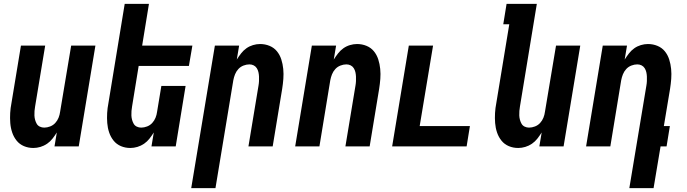

<svg xmlns="http://www.w3.org/2000/svg" viewBox="-20 -755 3540 990"><path d="M152 8Q126 8 103.5 -1.5Q81 -11 66 -29.5Q51 -48 43 -71.5Q35 -95 33 -120.5Q31 -146 32.5 -172Q34 -198 39 -223L88 -520H213L161 -206Q159 -195 158 -183Q157 -171 157.5 -159.5Q158 -148 161 -137Q164 -126 169.5 -116.5Q175 -107 185.5 -102Q196 -97 208 -97Q223 -97 238.5 -103Q254 -109 265 -121Q276 -133 282 -148Q288 -163 290 -179L347 -520H472L386 0H261L273 -72Q263 -56 251 -40.5Q239 -25 223 -14Q207 -3 188.5 2.5Q170 8 152 8Z M652 8Q626 8 603.5 -1.5Q581 -11 566 -29.5Q551 -48 543 -71.5Q535 -95 533 -120.5Q531 -146 532.5 -172Q534 -198 539 -223L623 -735H748L713 -520H972L954 -415H695L661 -206Q659 -195 658 -183Q657 -171 657.5 -159.5Q658 -148 661 -137Q664 -126 669.5 -116.5Q675 -107 685.5 -102Q696 -97 708 -97Q723 -97 738.5 -103Q754 -109 765 -121Q776 -133 782 -148Q788 -163 790 -179L812 -312H937L886 0H761L773 -72Q763 -56 751 -40.5Q739 -25 723 -14Q707 -3 688.5 2.5Q670 8 652 8Z M966 215 1088 -520H1213L1201 -448Q1211 -464 1223 -479.5Q1235 -495 1250.5 -506Q1266 -517 1284.5 -522.5Q1303 -528 1321 -528Q1347 -528 1370 -518.5Q1393 -509 1408 -490.5Q1423 -472 1430.5 -448.5Q1438 -425 1440.5 -399.5Q1443 -374 1441 -348Q1439 -322 1435 -297L1386 0H1261L1313 -314Q1315 -325 1315.5 -337Q1316 -349 1315.5 -360.5Q1315 -372 1312.5 -383Q1310 -394 1304 -403.5Q1298 -413 1288 -418Q1278 -423 1266 -423Q1251 -423 1235.5 -417Q1220 -411 1209 -399Q1198 -387 1192 -372Q1186 -357 1183 -341L1091 215Z M1502 0 1588 -520H1713L1701 -448Q1711 -464 1723 -479.5Q1735 -495 1750.5 -506Q1766 -517 1784.5 -522.5Q1803 -528 1821 -528Q1847 -528 1870 -518.5Q1893 -509 1908 -490.5Q1923 -472 1930.5 -448.5Q1938 -425 1940.5 -399.5Q1943 -374 1941 -348Q1939 -322 1935 -297L1886 0H1761L1813 -314Q1815 -325 1815.5 -337Q1816 -349 1815.5 -360.5Q1815 -372 1812.5 -383Q1810 -394 1804 -403.5Q1798 -413 1788 -418Q1778 -423 1766 -423Q1751 -423 1735.5 -417Q1720 -411 1709 -399Q1698 -387 1692 -372Q1686 -357 1683 -341L1627 0Z M2002 0 2088 -520H2213L2144 -105H2403L2386 0Z M2652 8Q2626 8 2603.5 -1.5Q2581 -11 2566 -29.5Q2551 -48 2543 -71.5Q2535 -95 2533 -120.5Q2531 -146 2532.5 -172Q2534 -198 2539 -223L2606 -630H2575L2592 -735H2748L2661 -206Q2659 -195 2658 -183Q2657 -171 2657.5 -159.5Q2658 -148 2661 -137Q2664 -126 2669.5 -116.5Q2675 -107 2685.5 -102Q2696 -97 2708 -97Q2723 -97 2738.5 -103Q2754 -109 2765 -121Q2776 -133 2782 -148Q2788 -163 2790 -179L2847 -520H2972L2886 0H2761L2773 -72Q2763 -56 2751 -40.5Q2739 -25 2723 -14Q2707 -3 2688.5 2.5Q2670 8 2652 8Z M3225 215 3313 -314Q3315 -325 3315.5 -337Q3316 -349 3315.5 -360.5Q3315 -372 3312.5 -383Q3310 -394 3304 -403.5Q3298 -413 3288 -418Q3278 -423 3266 -423Q3251 -423 3235.5 -417Q3220 -411 3209 -399Q3198 -387 3192 -372Q3186 -357 3183 -341L3127 0H3002L3088 -520H3213L3201 -448Q3211 -464 3223 -479.5Q3235 -495 3250.5 -506Q3266 -517 3284.5 -522.5Q3303 -528 3321 -528Q3347 -528 3370 -518.5Q3393 -509 3408 -490.5Q3423 -472 3430.5 -448.5Q3438 -425 3440.5 -399.5Q3443 -374 3441 -348Q3439 -322 3435 -297L3403 -105H3434L3417 0H3386L3350 215Z"/></svg>

Font: Iosevka Term Curly Extrabold
Style: Italic
Weight: 800
Italic angle: -9°
Designer: Belleve Invis
Foundry: Belleve Invis
Version: Version 32.3.0